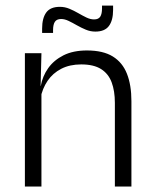

<svg xmlns="http://www.w3.org/2000/svg" viewBox="-20 -682 565 702"><path d="M460.5 0H400V-306Q400 -349.5 388.2 -381Q376.5 -412.5 349.5 -429.5Q322.5 -446.5 277 -446.5Q235 -446.5 204 -430.5Q173 -414.5 154 -386.5Q135 -358.5 128 -322.5L115.5 -367.5H129Q135.5 -403.5 156.2 -432.8Q177 -462 212.2 -479.8Q247.5 -497.5 298 -497.5Q357 -497.5 392.5 -475.5Q428 -453.5 444.2 -412.2Q460.5 -371 460.5 -312ZM131.5 0H71V-487.5H131.5L128.5 -367L131.5 -364ZM328.5 -566.5Q310.5 -566.5 293.8 -573.5Q277 -580.5 261.2 -589.5Q245.5 -598.5 231 -605.5Q216.5 -612.5 203.5 -612.5Q187.5 -612.5 180.8 -602.5Q174 -592.5 174 -571.5V-561.5H134V-577.5Q134 -615.5 149 -636.2Q164 -657 199 -657Q217 -657 233.8 -650Q250.5 -643 266 -634Q281.5 -625 296 -618Q310.5 -611 324 -611Q340 -611 346.5 -621Q353 -631 353 -651.5V-661.5H393.5V-645.5Q393.5 -607.5 378.2 -587Q363 -566.5 328.5 -566.5Z"/></svg>

Font: Anek Devanagari Light
Style: Regular
Weight: 300
Designer: Kailash Malviya (Devanagari) & Yesha Goshar (Latin)
Foundry: Ek Type
Version: Version 1.003